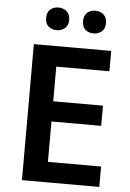

<svg xmlns="http://www.w3.org/2000/svg" viewBox="-61 -960 679 1004"><g transform="rotate(5 279.0 -458.0)"><path d="M499 0H93V-714H499V-607H220V-425H481V-319H220V-107H499ZM145 -856Q145 -887 162.5 -901.5Q180 -916 205 -916Q229 -916 247.5 -901.5Q266 -887 266 -856Q266 -826 247.5 -811.5Q229 -797 205 -797Q180 -797 162.5 -811.5Q145 -826 145 -856ZM339 -856Q339 -887 356 -901.5Q373 -916 399 -916Q423 -916 441 -901.5Q459 -887 459 -856Q459 -826 441 -811.5Q423 -797 399 -797Q373 -797 356 -811.5Q339 -826 339 -856Z"/></g></svg>

Font: Noto Sans Medefaidrin SemiBold
Style: Regular
Weight: 600
Designer: Dalton Maag Ltd
Foundry: Dalton Maag Ltd
Version: Version 1.002; ttfautohint (v1.8.4.7-5d5b)